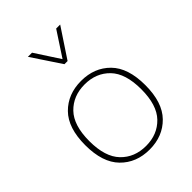

<svg xmlns="http://www.w3.org/2000/svg" viewBox="-224 -867 975 975"><g transform="rotate(-45 264.0 -379.5)"><path d="M159.7 -765.1 264.6 -607.4H287.1L391.6 -765.1H362.8L275.9 -632.3L189.5 -765.1ZM264.2 -462.4Q346.7 -462.4 398.7 -408.7Q450.7 -355 450.7 -241.7Q450.7 -128.4 398.7 -74.5Q346.7 -20.5 264.2 -20.5Q181.6 -20.5 129.6 -74.5Q77.6 -128.4 77.6 -241.7Q77.6 -355 129.6 -408.7Q181.6 -462.4 264.2 -462.4ZM264.2 -487.8Q168.9 -487.8 108.6 -426.8Q48.3 -365.7 48.3 -241.7Q48.3 -117.7 108.6 -56.2Q168.9 5.4 264.2 5.4Q359.4 5.4 419.7 -56.2Q480 -117.7 480 -241.7Q480 -365.7 419.7 -426.8Q359.4 -487.8 264.2 -487.8Z"/></g></svg>

Font: Estedad VF
Style: Regular
Weight: 100
Designer: Amin Abedi
Version: Version 7.3